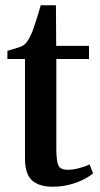

<svg xmlns="http://www.w3.org/2000/svg" viewBox="-20 -696 378 726"><path d="M178.5 10Q128 10 101.2 -13.8Q74.5 -37.5 74.5 -97.5V-473H8V-503.5Q16.5 -506.5 28 -509.8Q39.5 -513 50 -516.5Q60.5 -520 66.5 -523.5Q74 -528 79.5 -534.8Q85 -541.5 89.8 -550.2Q94.5 -559 99 -569Q104 -580 110.2 -599Q116.5 -618 123 -638.8Q129.5 -659.5 134 -676H191.5L192.5 -522.5H316.5V-473H193V-138.5Q193 -100.5 197 -82.5Q201 -64.5 210.8 -59.2Q220.5 -54 237.5 -54Q256.5 -54 280.5 -60.5Q304.5 -67 318.5 -74.5L332 -40.5Q318 -28.5 294.8 -16.8Q271.5 -5 241.8 2.5Q212 10 178.5 10Z"/></svg>

Font: Merriweather 96pt SemiBold
Style: Regular
Weight: 600
Version: Version 2.100